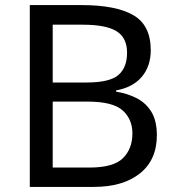

<svg xmlns="http://www.w3.org/2000/svg" viewBox="-20 -734 690 754"><path d="M301 -714Q435 -714 503.5 -674.5Q572 -635 572 -537Q572 -474 537 -432.5Q502 -391 436 -379V-374Q481 -367 517.5 -348Q554 -329 575 -294Q596 -259 596 -203Q596 -106 529.5 -53Q463 0 348 0H97V-714ZM319 -410Q411 -410 445 -439.5Q479 -469 479 -527Q479 -586 437.5 -611.5Q396 -637 305 -637H187V-410ZM187 -335V-76H331Q426 -76 463 -113Q500 -150 500 -210Q500 -266 461.5 -300.5Q423 -335 324 -335Z"/></svg>

Font: Noto Sans Hatran
Style: Regular
Weight: 400
Designer: Monotype Design Team
Foundry: Monotype Imaging Inc.
Version: Version 2.001; ttfautohint (v1.8.4.7-5d5b)